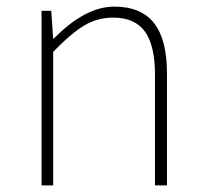

<svg xmlns="http://www.w3.org/2000/svg" viewBox="-20 -560 619 580"><path d="M105.5 0V-527.3H134.8L140.6 -443.4H142.6Q237.3 -540 325.2 -540Q406.2 -540 445.3 -490.2Q484.4 -440.4 484.4 -338.9V0H448.2V-334Q448.2 -421.9 418 -464.4Q387.7 -506.8 321.3 -506.8Q274.4 -506.8 234.4 -482.9Q194.3 -459 140.6 -403.3V0Z"/></svg>

Font: Bpmf Zihi Sans ExtraLight
Style: ExtraLight
Weight: 250
Foundry: But Ko
Version: Version 1.320